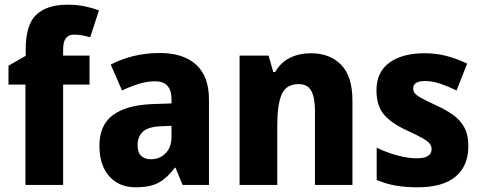

<svg xmlns="http://www.w3.org/2000/svg" viewBox="-20 -785 2041 815"><path d="M360 -426H248V0H88V-426H16V-506L89 -548V-574Q89 -680 134 -722.5Q179 -765 266 -765Q306 -765 338 -758.5Q370 -752 400 -741L363 -627Q348 -631 331 -634.5Q314 -638 294 -638Q248 -638 248 -576V-549H360Z M659 -560Q758 -560 812.5 -510.5Q867 -461 867 -363V0H755L725 -73H722Q690 -30 654 -10Q618 10 556 10Q485 10 443.5 -37Q402 -84 402 -166Q402 -253 458 -295.5Q514 -338 622 -343L708 -346V-364Q708 -440 638 -440Q606 -440 571 -429.5Q536 -419 498 -401L450 -511Q494 -534 546.5 -547Q599 -560 659 -560ZM663 -249Q609 -247 586.5 -226Q564 -205 564 -169Q564 -137 579.5 -123Q595 -109 621 -109Q658 -109 683 -134.5Q708 -160 708 -204V-251Z M1300 -559Q1380 -559 1428 -510Q1476 -461 1476 -359V0H1317V-313Q1317 -370 1301.5 -399Q1286 -428 1248 -428Q1195 -428 1176 -385Q1157 -342 1157 -253V0H997V-549H1120L1140 -479H1148Q1171 -520 1210.5 -539.5Q1250 -559 1300 -559Z M1968 -165Q1968 -81 1914 -35.5Q1860 10 1752 10Q1701 10 1660.5 3Q1620 -4 1579 -21V-158Q1620 -138 1666 -125.5Q1712 -113 1748 -113Q1812 -113 1812 -152Q1812 -164 1805 -174Q1798 -184 1776 -197Q1754 -210 1708 -231Q1642 -261 1610 -298.5Q1578 -336 1578 -402Q1578 -479 1633 -519Q1688 -559 1782 -559Q1830 -559 1873.5 -548Q1917 -537 1963 -515L1918 -401Q1883 -418 1849.5 -429.5Q1816 -441 1785 -441Q1734 -441 1734 -410Q1734 -398 1741 -389Q1748 -380 1769 -368.5Q1790 -357 1833 -337Q1875 -318 1905 -296Q1935 -274 1951.5 -243Q1968 -212 1968 -165Z"/></svg>

Font: Noto Sans Telugu SemiCondensed ExtraBold
Style: Regular
Weight: 800
Width: 4
Designer: Jelle Bosma - Monotype Design Team
Foundry: Monotype Imaging Inc.
Version: Version 2.005; ttfautohint (v1.8.4.7-5d5b)